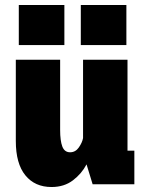

<svg xmlns="http://www.w3.org/2000/svg" viewBox="-20 -740 590 771"><path d="M187 11Q120 11 81.8 -36Q43.5 -83 43.5 -174V-500H221.5V-217.5Q221.5 -175 230.2 -151.8Q239 -128.5 261.5 -128.5Q283 -128.5 296.5 -147.8Q310 -167 313.5 -185.5V-500H492V-135H519.5V0H352L327.5 -80Q308 -42.5 272.8 -15.8Q237.5 11 187 11ZM55.5 -720H238.5V-559H55.5ZM304.5 -720H487.5V-559H304.5Z"/></svg>

Font: Trispace SemiCondensed ExtraBold
Style: Regular
Weight: 800
Width: 4
Designer: Tyler Finck
Foundry: Etcetera Type Company
Version: Version 1.210; ttfautohint (v1.8.3)